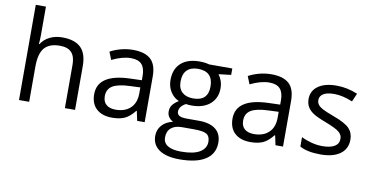

<svg xmlns="http://www.w3.org/2000/svg" viewBox="-89 -1014 2929 1509"><g transform="rotate(10 1375.5 -260.0)"><path d="M452.1 0V-346.2Q452.1 -411.6 422.4 -443.8Q392.6 -476.1 329.1 -476.1Q244.6 -476.1 205.8 -430.2Q167 -384.3 167 -279.8V0H85.9V-759.8H167V-529.8Q167 -488.3 163.1 -460.9H168Q191.9 -499.5 236.1 -521.7Q280.3 -543.9 336.9 -543.9Q435.1 -543.9 484.1 -497.3Q533.2 -450.7 533.2 -349.1V0Z M1028.8 0 1012.7 -76.2H1008.8Q968.8 -25.9 929 -8.1Q889.2 9.8 829.6 9.8Q750 9.8 704.8 -31.2Q659.7 -72.3 659.7 -147.9Q659.7 -310.1 918.9 -317.9L1009.8 -320.8V-354Q1009.8 -417 982.7 -447Q955.6 -477.1 896 -477.1Q829.1 -477.1 744.6 -436L719.7 -498Q759.3 -519.5 806.4 -531.7Q853.5 -543.9 900.9 -543.9Q996.6 -543.9 1042.7 -501.5Q1088.9 -459 1088.9 -365.2V0ZM845.7 -57.1Q921.4 -57.1 964.6 -98.6Q1007.8 -140.1 1007.8 -214.8V-263.2L926.8 -259.8Q830.1 -256.3 787.4 -229.7Q744.6 -203.1 744.6 -147Q744.6 -103 771.2 -80.1Q797.9 -57.1 845.7 -57.1Z M1693.8 -535.2V-483.9L1594.7 -472.2Q1608.4 -455.1 1619.1 -427.5Q1629.9 -399.9 1629.9 -365.2Q1629.9 -286.6 1576.2 -239.7Q1522.5 -192.9 1428.7 -192.9Q1404.8 -192.9 1383.8 -196.8Q1332 -169.4 1332 -127.9Q1332 -106 1350.1 -95.5Q1368.2 -85 1412.1 -85H1506.8Q1593.8 -85 1640.4 -48.3Q1687 -11.7 1687 58.1Q1687 147 1615.7 193.6Q1544.4 240.2 1407.7 240.2Q1302.7 240.2 1245.8 201.2Q1189 162.1 1189 90.8Q1189 42 1220.2 6.3Q1251.5 -29.3 1308.1 -42Q1287.6 -51.3 1273.7 -70.8Q1259.8 -90.3 1259.8 -116.2Q1259.8 -145.5 1275.4 -167.5Q1291 -189.5 1324.7 -210Q1283.2 -227.1 1257.1 -268.1Q1231 -309.1 1231 -361.8Q1231 -449.7 1283.7 -497.3Q1336.4 -544.9 1433.1 -544.9Q1475.1 -544.9 1508.8 -535.2ZM1267.1 89.8Q1267.1 133.3 1303.7 155.8Q1340.3 178.2 1408.7 178.2Q1510.7 178.2 1559.8 147.7Q1608.9 117.2 1608.9 64.9Q1608.9 21.5 1582 4.6Q1555.2 -12.2 1481 -12.2H1383.8Q1328.6 -12.2 1297.9 14.2Q1267.1 40.5 1267.1 89.8ZM1311 -363.8Q1311 -307.6 1342.8 -278.8Q1374.5 -250 1431.2 -250Q1549.8 -250 1549.8 -365.2Q1549.8 -485.8 1429.7 -485.8Q1372.6 -485.8 1341.8 -455.1Q1311 -424.3 1311 -363.8Z M2132.8 0 2116.7 -76.2H2112.8Q2072.8 -25.9 2033 -8.1Q1993.2 9.8 1933.6 9.8Q1854 9.8 1808.8 -31.2Q1763.7 -72.3 1763.7 -147.9Q1763.7 -310.1 2022.9 -317.9L2113.8 -320.8V-354Q2113.8 -417 2086.7 -447Q2059.6 -477.1 2000 -477.1Q1933.1 -477.1 1848.6 -436L1823.7 -498Q1863.3 -519.5 1910.4 -531.7Q1957.5 -543.9 2004.9 -543.9Q2100.6 -543.9 2146.7 -501.5Q2192.9 -459 2192.9 -365.2V0ZM1949.7 -57.1Q2025.4 -57.1 2068.6 -98.6Q2111.8 -140.1 2111.8 -214.8V-263.2L2030.8 -259.8Q1934.1 -256.3 1891.4 -229.7Q1848.6 -203.1 1848.6 -147Q1848.6 -103 1875.2 -80.1Q1901.9 -57.1 1949.7 -57.1Z M2705.1 -146Q2705.1 -71.3 2649.4 -30.8Q2593.8 9.8 2493.2 9.8Q2386.7 9.8 2327.1 -23.9V-99.1Q2365.7 -79.6 2409.9 -68.4Q2454.1 -57.1 2495.1 -57.1Q2558.6 -57.1 2592.8 -77.4Q2627 -97.7 2627 -139.2Q2627 -170.4 2599.9 -192.6Q2572.8 -214.8 2494.1 -245.1Q2419.4 -272.9 2387.9 -293.7Q2356.4 -314.5 2341.1 -340.8Q2325.7 -367.2 2325.7 -403.8Q2325.7 -469.2 2378.9 -507.1Q2432.1 -544.9 2524.9 -544.9Q2611.3 -544.9 2693.8 -509.8L2665 -443.8Q2584.5 -477.1 2519 -477.1Q2461.4 -477.1 2432.1 -459Q2402.8 -440.9 2402.8 -409.2Q2402.8 -387.7 2413.8 -372.6Q2424.8 -357.4 2449.2 -343.8Q2473.6 -330.1 2543 -304.2Q2638.2 -269.5 2671.6 -234.4Q2705.1 -199.2 2705.1 -146Z"/></g></svg>

Font: f02075841
Style: Regular
Weight: 400
Foundry: Ascender Corporation
Version: Version 1.10